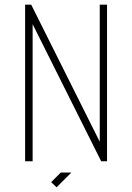

<svg xmlns="http://www.w3.org/2000/svg" viewBox="-20 -687 562 818"><path d="M405 -667H436V0H411L119 -584V0H87V-667H113L405 -83ZM284 48 221 111 198 89 239 48Z"/></svg>

Font: Zector
Style: Regular
Weight: 400
Designer: GGBot
Version: 0.72